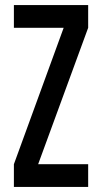

<svg xmlns="http://www.w3.org/2000/svg" viewBox="-20 -740 413 760"><path d="M329 -90V0H35V-90L232 -630H35V-720H329V-630L131 -90Z"/></svg>

Font: Berliner Wand
Style: Regular
Weight: 400
Designer: Peter Wiegel
Foundry: Peter Wiegel
Version: Version 1.000